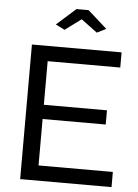

<svg xmlns="http://www.w3.org/2000/svg" viewBox="-60 -962 726 1009"><g transform="rotate(5 302.5 -458.0)"><path d="M201 -826 302 -916H366L467 -826L419 -802L334 -865L249 -802ZM567 -80V0H85V-710H558V-630H175V-400H508V-325H175V-80Z"/></g></svg>

Font: Raleway Medium Alt1
Style: Regular
Weight: 500
Designer: Matt McInerney, Pablo Impallari, Rodrigo Fuenzalida
Foundry: Matt McInerney, Pablo Impallari, Rodrigo Fuenzalida
Version: Version 3.000g; ttfautohint (v1.5) -l 8 -r 28 -G 28 -x 14 -D